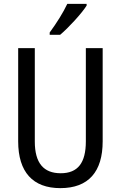

<svg xmlns="http://www.w3.org/2000/svg" viewBox="-20 -963 625 993"><path d="M428 -934V-943H328C307 -898 273 -844 237 -795V-783H291C334 -819 403 -894 428 -934ZM511 -232V-714H424V-232C424 -121 383 -67 294 -67C206 -67 160 -119 160 -231V-714H74V-232C74 -73 150 10 292 10C438 10 511 -75 511 -232Z"/></svg>

Font: Noto Sans Lao Condensed
Style: Regular
Weight: 400
Width: 3
Designer: Monotype Design Team
Foundry: Monotype Imaging Inc.
Version: Version 2.004